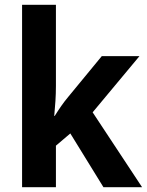

<svg xmlns="http://www.w3.org/2000/svg" viewBox="-20 -873 612 800"><path d="M213 -515V-853H72V-93H213V-266L273 -317L411 -93H572L366 -405L561 -639H404L264 -469C243 -444 227 -420 208 -390H206C210 -433 213 -471 213 -515Z"/></svg>

Font: Noto Sans Kannada UI SemiCondensed
Style: Bold
Weight: 700
Width: 4
Designer: Jelle Bosma - Monotype Design Team
Foundry: Monotype Imaging Inc.
Version: Version 2.005